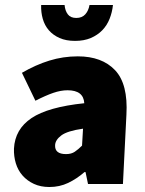

<svg xmlns="http://www.w3.org/2000/svg" viewBox="-20 -738 582 770"><path d="M36 -142Q40 -220 106.5 -264.5Q173 -309 318 -324Q315 -376 251 -376Q224 -376 193.5 -365.5Q163 -355 122 -334L68 -446Q123 -478 178 -495Q233 -512 292 -512Q389 -512 441.5 -456.5Q494 -401 487 -278L473 0H333L323 -48H319Q288 -21 253.5 -4.5Q219 12 178 12Q143 12 116 -0.5Q89 -13 70.5 -34Q52 -55 43.5 -83Q35 -111 36 -142ZM201 -156Q199 -120 245 -120Q266 -120 280 -129.5Q294 -139 309 -154L313 -222Q250 -213 226 -195Q202 -177 201 -156ZM281 -574Q245 -574 219 -585.5Q193 -597 176 -616.5Q159 -636 151.5 -662.5Q144 -689 145 -718H239Q241 -695 252 -680.5Q263 -666 286 -666Q309 -666 322 -680.5Q335 -695 339 -718H433Q430 -689 419.5 -662.5Q409 -636 390 -616.5Q371 -597 344 -585.5Q317 -574 281 -574Z"/></svg>

Font: Kilde Sans Black
Style: Regular
Weight: 900
Italic angle: -3°
Designer: Paul D. Hunt
Foundry: Adobe Systems Incorporated
Version: Version 1.050;PS Version 1.000;hotconv 1.0.70;makeotf.lib2.5